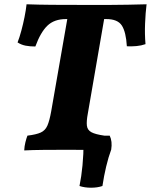

<svg xmlns="http://www.w3.org/2000/svg" viewBox="-20 -699 704 896"><path d="M288 -610Q233 -610 201 -579Q169 -548 145 -482Q119 -482 99 -486Q79 -490 62 -501Q71 -524 79.5 -555.5Q88 -587 94.5 -619.5Q101 -652 104 -679Q160 -677 223 -676.5Q286 -676 382 -676Q442 -676 489 -676Q536 -676 577.5 -677Q619 -678 664 -679Q659 -639 657 -589Q655 -539 659 -493Q639 -486 617 -484Q595 -482 572 -483Q568 -550 548.5 -580Q529 -610 476 -610H466L390 -170Q383 -133 385.5 -112.5Q388 -92 406.5 -82Q425 -72 467 -66Q471 -50 471.5 -31.5Q472 -13 470 3Q437 1 390.5 0.5Q344 0 291 0Q233 0 181.5 0.5Q130 1 93 3Q94 -17 98.5 -35Q103 -53 108 -66Q149 -71 170 -80.5Q191 -90 201 -112.5Q211 -135 219 -180L294 -610ZM351 169Q360 125 365 72.5Q370 20 370 -33L416 -66H492Q505 -39 499 -1Q486 34 475.5 78Q465 122 458 169Q435 177 405 177Q375 177 351 169Z"/></svg>

Font: Vollkorn ExtraBold
Style: Italic
Weight: 800
Italic angle: -11°
Designer: Friedrich Althausen
Foundry: Friedrich Althausen
Version: Version 5.000; ttfautohint (v1.8.3)